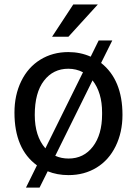

<svg xmlns="http://www.w3.org/2000/svg" viewBox="-20 -770 606 855"><path d="M44.4 -269Q44.4 -346.7 74.5 -408.4Q104.5 -470.2 159.4 -504.2Q214.4 -538.1 284.2 -538.1Q337.9 -538.1 383.8 -517.6L419.4 -589.8H480L430.2 -489.7Q525.4 -414.6 525.4 -258.3Q525.4 -181.2 495.1 -119.1Q464.8 -57.1 410.2 -23.7Q355.5 9.8 285.2 9.8Q234.4 9.8 192.4 -7.3L156.2 65.4H95.7L144.5 -33.7Q44.4 -106.4 44.4 -269ZM134.8 -258.3Q134.8 -163.6 182.1 -109.4L349.6 -448.2Q319.3 -463.9 284.2 -463.9Q216.8 -463.9 175.8 -410.6Q134.8 -357.4 134.8 -258.3ZM434.6 -269Q434.6 -357.9 392.1 -412.1L226.1 -76.2Q252.9 -64 285.2 -64Q353 -64 393.8 -117.4Q434.6 -170.9 434.6 -261.2ZM306.2 -750H415.5L284.7 -606.4H211.9Z"/></svg>

Font: SteelSelectRoboto
Style: Roboto-Regular
Weight: 400
Designer: Google
Version: Version 2.137; 2017